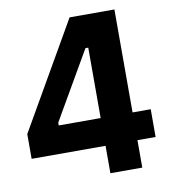

<svg xmlns="http://www.w3.org/2000/svg" viewBox="-80 -769 743 837"><g transform="rotate(-10 292.0 -350.0)"><path d="M341.2 0H482.4V-121.4H562.8V-244.2H482.4V-700H284L14 -231V-121.4H341.2ZM155.6 -244.2V-256.6L328.8 -555.8H341.2V-244.2Z"/></g></svg>

Font: Fixel Variable
Style: Regular
Weight: 100
Width: 3
Designer: AlfaBravo + MacPaw
Foundry: Kyrylo Tkachov, Marchela Mozhyna, Serhii Makarenko, Maria Weinstein, Zakhar Kryvoshyya
Version: Version 1.211